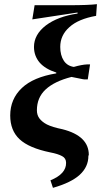

<svg xmlns="http://www.w3.org/2000/svg" viewBox="-20 -716 489 921"><path d="M406 27 404 32Q404 84 363 122Q322 160 234 185L222 149Q298 118 297 65Q297 43 278 33Q258 22 221 15Q119 -6 74 -48Q29 -90 29 -162Q29 -241 85 -294Q140 -346 250 -364V-368Q197 -385 170 -416Q143 -448 143 -491Q143 -550 200 -594Q257 -637 352 -651V-656L135 -623L146 -691H313Q403 -691 445 -696L441 -640Q356 -625 313 -586Q269 -547 269 -491Q269 -451 286 -425Q302 -400 334 -395Q373 -406 397 -407H412L401 -335H385Q381 -335 358 -340L323 -347Q241 -326 199 -287Q157 -248 157 -187Q157 -164 169 -148Q182 -131 205 -119Q231 -106 280 -96Q406 -64 406 27Z"/></svg>

Font: Libra Serif Modern
Style: Bold Italic
Weight: 700
Italic angle: -12°
Designer: Stefan Peev, Context Ltd
Foundry: Stefan Peev, Context Ltd
Version: Version 1.000